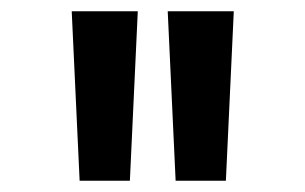

<svg xmlns="http://www.w3.org/2000/svg" viewBox="-20 -790 540 340"><path d="M121 -470 107 -770H224L210 -470ZM291 -470 277 -770H394L380 -470Z"/></svg>

Font: M PLUS 1 Code Medium
Style: Regular
Weight: 500
Designer: Coji Morishita
Foundry: UNDERFOREST DESIGN
Version: Version 1.002